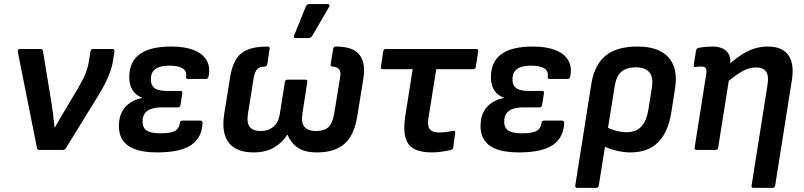

<svg xmlns="http://www.w3.org/2000/svg" viewBox="-20 -731 3919 936"><path d="M171.8 0Q162.5 0 160.1 -10.7L66.6 -479Q65.6 -485.1 68.6 -488.6Q71.6 -492.1 77.3 -492.1H176.9Q188 -492.1 189.3 -482.4L231 -229.1Q235.4 -199.7 239.3 -169.7Q243.3 -139.7 245.9 -109.6H247.6Q261.5 -134.6 276.3 -159.8Q291.1 -185.1 305.7 -209.3L361 -302.1Q373.7 -324.2 384.2 -344.5Q394.7 -364.9 402 -386.2Q409.3 -407.6 413.3 -431.6L421 -480Q423.7 -492.1 433.1 -492.1H528Q533.7 -492.1 536.3 -488.9Q539 -485.7 537.7 -479.7L531.3 -437Q527 -408.3 516.8 -380.2Q506.6 -352.2 492 -323.4Q477.3 -294.5 458 -263.1L301.2 -8.7Q295.9 0 287.5 0Z M746.1 12Q645 12 599.4 -24.8Q553.9 -61.6 560.4 -133.9Q563.1 -166.2 577.3 -190.6Q591.4 -215 616.1 -231.2Q640.8 -247.4 672.9 -253.1L673.2 -254.7Q638.6 -267.4 622.5 -298.2Q606.5 -329 611.1 -374.2Q617.1 -438.6 667.5 -471.4Q717.9 -504.1 815.1 -504.1Q880.6 -504.1 924.3 -486.9Q968.1 -469.7 987.2 -437.2Q1006.4 -404.6 996.7 -357.9Q994.7 -346.2 984.6 -346.2H896.9Q885.2 -346.2 887.2 -357.6Q891.5 -384.1 870.3 -397.6Q849 -411 805.5 -411Q778.2 -411 758.4 -404.7Q738.6 -398.4 727.9 -385.4Q717.1 -372.4 715.7 -351.5Q713.1 -319.6 730.9 -303.7Q748.6 -287.8 791.7 -287.8H858.6Q871 -287.8 868.6 -276.1L859.9 -219.2Q857.9 -207.5 846.9 -207.5H768Q740.4 -207.5 720.2 -201.1Q699.9 -194.6 688.7 -181.4Q677.4 -168.3 675.4 -148.4Q672.1 -113.2 691.5 -97.2Q711 -81.1 760.8 -81.1Q811.1 -81.1 832.1 -92.4Q853.2 -103.6 856.9 -131.5Q858.6 -143.2 869.3 -143.2H956Q967.4 -143.2 967.4 -131.5Q964.4 -59.3 911.5 -23.7Q858.6 12 746.1 12Z M1215.6 12Q1161.3 12 1125.9 -8.7Q1090.5 -29.3 1076.8 -71.4Q1063.1 -113.4 1073.1 -176.2L1102.8 -360.6Q1111.1 -409.1 1130.1 -440.8Q1149 -472.5 1185.9 -488.3Q1222.9 -504.1 1283.9 -504.1Q1296.6 -504.1 1294.3 -492.4L1283.2 -419Q1280.5 -406.3 1270.9 -406.3Q1244.7 -406.3 1233.2 -392.8Q1221.7 -379.4 1217.1 -353.8L1189.1 -178.5Q1181.5 -131.7 1197.8 -111.9Q1214 -92.2 1251.5 -92.2Q1287.4 -92.2 1312.6 -112.6Q1337.8 -133 1344.4 -177.9L1368.7 -330.9Q1370.7 -342.6 1381.8 -342.6H1468.7Q1480.4 -342.6 1478 -330.9L1454.1 -176.5Q1447.1 -131.7 1465 -111.9Q1482.9 -92.2 1518.8 -92.2Q1560.6 -92.2 1580.8 -110.9Q1601.1 -129.7 1609.4 -178.5L1638 -353.8Q1642.7 -379.1 1634.7 -391.4Q1626.7 -403.7 1601.2 -406.3Q1590.1 -407 1592.1 -419L1604.2 -492.4Q1606.2 -504.1 1618.3 -504.1Q1702.1 -504.1 1732.7 -463.4Q1763.4 -422.8 1751.7 -349.9L1721.7 -164.5Q1707.4 -72.4 1659.7 -30.2Q1612.1 12 1525.8 12Q1464.4 12 1431.1 -11.4Q1397.7 -34.7 1382.1 -73.7H1380.1Q1357.7 -37.3 1317.1 -12.7Q1276.4 12 1215.6 12ZM1420.4 -545.3Q1414.4 -545.3 1413.2 -549.5Q1412 -553.7 1414.4 -559.4L1471.2 -699.6Q1473.9 -706.7 1478.5 -709Q1483.2 -711.3 1489.9 -711.3H1577.5Q1584.2 -711.3 1585.8 -706.7Q1587.5 -702 1583.8 -696.3L1502.5 -557Q1495.8 -545.3 1482.4 -545.3Z M2083.9 12Q2030.2 12 1998.5 -5.3Q1966.8 -22.7 1956.3 -61.6Q1945.8 -100.5 1955.5 -164.1L1991.7 -393.6H1846.9Q1834.5 -393.6 1836.9 -405.3L1848.3 -480.4Q1850.6 -492.1 1861.3 -492.1H2301.3Q2313.6 -492.1 2311.3 -480.4L2299.6 -405.3Q2297.6 -393.6 2286.5 -393.6H2106.7L2068.2 -151.7Q2062.9 -117.1 2075.5 -101.1Q2088.1 -85.2 2118.1 -85.2Q2138.4 -85.2 2157.1 -87.7Q2175.7 -90.2 2190.4 -93.2Q2200.7 -94.9 2199 -83.2L2189.6 -12.4Q2188.3 -3 2177.9 0Q2160.6 4.3 2135.8 8.1Q2111 12 2083.9 12Z M2509.1 12Q2408 12 2362.4 -24.8Q2316.9 -61.6 2323.4 -133.9Q2326.1 -166.2 2340.3 -190.6Q2354.4 -215 2379.1 -231.2Q2403.8 -247.4 2435.9 -253.1L2436.2 -254.7Q2401.6 -267.4 2385.5 -298.2Q2369.5 -329 2374.1 -374.2Q2380.1 -438.6 2430.5 -471.4Q2480.9 -504.1 2578.1 -504.1Q2643.6 -504.1 2687.3 -486.9Q2731.1 -469.7 2750.2 -437.2Q2769.4 -404.6 2759.7 -357.9Q2757.7 -346.2 2747.6 -346.2H2659.9Q2648.2 -346.2 2650.2 -357.6Q2654.5 -384.1 2633.3 -397.6Q2612 -411 2568.5 -411Q2541.2 -411 2521.4 -404.7Q2501.6 -398.4 2490.9 -385.4Q2480.1 -372.4 2478.7 -351.5Q2476.1 -319.6 2493.9 -303.7Q2511.6 -287.8 2554.7 -287.8H2621.6Q2634 -287.8 2631.6 -276.1L2622.9 -219.2Q2620.9 -207.5 2609.9 -207.5H2531Q2503.4 -207.5 2483.2 -201.1Q2462.9 -194.6 2451.7 -181.4Q2440.4 -168.3 2438.4 -148.4Q2435.1 -113.2 2454.5 -97.2Q2474 -81.1 2523.8 -81.1Q2574.1 -81.1 2595.1 -92.4Q2616.2 -103.6 2619.9 -131.5Q2621.6 -143.2 2632.3 -143.2H2719Q2730.4 -143.2 2730.4 -131.5Q2727.4 -59.3 2674.5 -23.7Q2621.6 12 2509.1 12Z M2793.8 185Q2788.8 185 2786.1 181.7Q2783.4 178.3 2784.4 173.3L2862.8 -322.4Q2877.1 -412.4 2930.5 -458.2Q2983.9 -504.1 3088.7 -504.1Q3191.8 -504.1 3239.1 -451.2Q3286.3 -398.3 3271 -301L3253.3 -187Q3238 -86.6 3188.3 -37.3Q3138.7 12 3053.7 12Q3018 12 2978.7 2Q2939.4 -8 2916.7 -23.3L2928.4 -116.4Q2950.7 -102.4 2980.4 -94.5Q3010.1 -86.5 3034.4 -86.5Q3081.2 -86.5 3107.1 -114.9Q3133 -143.3 3141.7 -201.4L3157.3 -300.3Q3166.3 -355.7 3145 -379.3Q3123.8 -402.8 3080 -402.8Q3035.5 -402.8 3010.1 -382.1Q2984.7 -361.3 2976.7 -311.2L2899.1 173.3Q2897.1 185 2886.1 185Z M3654 185Q3642 185 3644 173.3L3721.9 -319.1Q3728.9 -362.3 3714.3 -382.3Q3699.7 -402.2 3664.8 -402.2Q3632.3 -402.2 3596.9 -382.4Q3561.4 -362.7 3510.7 -317.9L3520 -404.4Q3575 -456.1 3622.8 -480.1Q3670.7 -504.1 3722.7 -504.1Q3793.7 -504.1 3823.6 -461.7Q3853.6 -419.4 3839.6 -335.4L3759 173.3Q3756.6 185 3746.6 185ZM3376.5 0Q3364.1 0 3366.4 -11.7L3421.7 -362.3Q3426 -390.6 3420.9 -398.6Q3415.8 -406.6 3398.5 -406.6Q3392.1 -406.6 3385 -406.1Q3377.9 -405.6 3370.9 -404.6Q3365.2 -403.6 3363.2 -407.1Q3361.2 -410.6 3362.2 -415.6L3373.3 -485.3Q3374.6 -491.3 3377.6 -493.9Q3380.7 -496.4 3387.4 -498Q3402.7 -501.1 3420.6 -502.6Q3438.5 -504.1 3452.2 -504.1Q3500.3 -504.1 3523 -480Q3545.7 -456 3538.7 -411.2L3535.4 -389.5L3535.4 -353.6L3481.1 -11.7Q3479.1 0 3468.1 0Z"/></svg>

Font: Sofia Sans Hairline
Style: Italic
Weight: 1
Italic angle: -9°
Designer: Botio Nikoltchev, Ani Petrova
Foundry: lettersoup
Version: Version 4.102